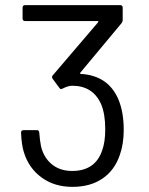

<svg xmlns="http://www.w3.org/2000/svg" viewBox="-20 -720 580 748"><path d="M462 -214Q462 -159 447 -117Q427 -57 379.5 -24.5Q332 8 262 8Q192 8 142 -28.5Q92 -65 73 -127Q64 -155 62 -203Q62 -213 72 -213H123Q133 -213 133 -203Q135 -174 140 -149Q151 -105 182.5 -79.5Q214 -54 261 -54Q351 -54 378 -134Q390 -167 390 -216Q390 -276 374 -314Q342 -386 261 -386Q246 -386 224 -375Q220 -373 218 -373Q214 -373 211 -378L185 -413Q180 -421 186 -427L362 -633Q365 -638 360 -638H78Q68 -638 68 -648V-690Q68 -700 78 -700H448Q458 -700 458 -690V-641Q458 -636 453 -629L293 -437Q291 -435 292 -433.5Q293 -432 296 -432Q403 -425 442 -331Q462 -282 462 -214Z"/></svg>

Font: Amber EN
Style: Regular
Weight: 400
Designer: Jeremy Tribby
Foundry: Tribby Type Co.
Version: Version 1.403 November 24, 2021